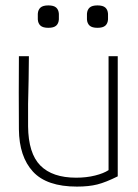

<svg xmlns="http://www.w3.org/2000/svg" viewBox="-20 -678 510 711"><path d="M416 -470V-25Q372 -3 340.5 5Q309 13 265 13Q153 13 102 -42.5Q51 -98 50 -199Q49 -335 50 -470H87L86 -385Q83 -288 84 -210Q85 -110 129.5 -65Q174 -20 262 -20Q300 -20 332 -28Q364 -36 382 -48V-470ZM120 -606Q120 -617 120 -627Q121 -642 130 -650Q139 -658 159 -658Q179 -658 188 -650Q197 -642 198 -627Q198 -617 198 -606Q197 -591 188 -583Q179 -575 159 -575Q139 -575 130 -583Q121 -591 120 -606ZM302 -606Q302 -617 302 -627Q303 -642 312 -650Q321 -658 341 -658Q361 -658 370 -650Q379 -642 380 -627Q380 -617 380 -606Q379 -591 370 -583Q361 -575 341 -575Q321 -575 312 -583Q303 -591 302 -606Z"/></svg>

Font: Kreadon
Style: Regular
Weight: 400
Designer: kohakuno
Foundry: StudioGnu
Version: Version 1.000;Glyphs 3.1.2 (3151)